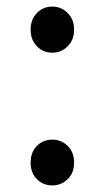

<svg xmlns="http://www.w3.org/2000/svg" viewBox="-20 -550 318 583"><path d="M139 -390Q111 -390 92 -409.5Q73 -429 73 -460Q73 -491 92 -510.5Q111 -530 139 -530Q166 -530 185.5 -510.5Q205 -491 205 -460Q205 -429 185.5 -409.5Q166 -390 139 -390ZM139 13Q111 13 92 -6Q73 -25 73 -56Q73 -88 92 -107Q111 -126 139 -126Q166 -126 185.5 -107Q205 -88 205 -56Q205 -25 185.5 -6Q166 13 139 13Z"/></svg>

Font: Source Han Sans
Style: Regular
Weight: 400
Designer: Ryoko NISHIZUKA Ë•øÂ°öÊ∂ºÂ≠ê (kana, bopomofo & ideographs); Paul D. Hunt (Latin, Greek & Cyrillic); Sandoll Communicatio
Foundry: Adobe
Version: Version 2.004;hotconv 1.0.118;makeotfexe 2.5.65603